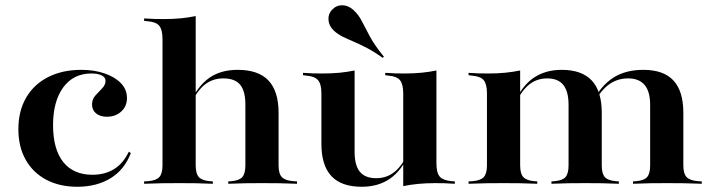

<svg xmlns="http://www.w3.org/2000/svg" viewBox="-20 -692 2689 723"><path d="M271 11.3Q204.8 11.3 154.8 -14.9Q104.8 -41.1 77 -89.9Q49.2 -138.7 49.2 -205.6Q49.2 -274.2 78.6 -324.6Q108.1 -375 161.7 -402Q215.3 -429 286.3 -429Q335.5 -429 374.6 -415.3Q413.7 -401.6 435.9 -378.2Q458.1 -354.8 458.1 -322.6Q458.1 -291.9 436.7 -272.2Q415.3 -252.4 382.3 -252.4Q357.3 -252.4 341.9 -264.9Q326.6 -277.4 326.6 -298.4Q326.6 -318.5 339.5 -332.7Q352.4 -346.8 364.9 -359.7Q377.4 -372.6 377.4 -387.9Q377.4 -400.8 362.9 -408.1Q348.4 -415.3 324.2 -415.3Q256.5 -415.3 218.1 -362.9Q179.8 -310.5 179.8 -221Q179.8 -129.8 218.1 -81.9Q256.5 -33.9 328.2 -33.9Q374.2 -33.9 408.9 -54.8Q443.5 -75.8 465.3 -121L472.6 -115.3Q448.4 -52.4 396 -20.6Q343.5 11.3 271 11.3Z M654.8 -2.4Q619.4 -2.4 590.7 -2Q562.1 -1.6 522.6 0V-8.9L537.1 -9.7Q567.7 -12.1 579.8 -25Q591.9 -37.9 591.9 -69.4V-208.9H716.9V-69.4Q716.9 -37.9 729 -25Q741.1 -12.1 770.2 -9.7L781.5 -8.9V0Q744.4 -1.6 716.5 -2Q688.7 -2.4 654.8 -2.4ZM904 -208.9V-298.4Q904 -349.2 884.3 -373Q864.5 -396.8 821 -396.8Q780.6 -396.8 751.2 -373.4Q721.8 -350 696.8 -297.6L694.4 -303.2Q725 -368.5 768.1 -398.8Q811.3 -429 875 -429Q953.2 -429 991.1 -388.7Q1029 -348.4 1029 -266.9V-208.9ZM966.9 -2.4Q932.3 -2.4 904.8 -2Q877.4 -1.6 839.5 0V-8.9L850.8 -9.7Q880.6 -12.1 892.3 -25Q904 -37.9 904 -69.4V-208.9H1029V-69.4Q1029 -37.9 1041.5 -25Q1054 -12.1 1084.7 -9.7L1098.4 -8.9V0Q1060.5 -1.6 1031.5 -2Q1002.4 -2.4 966.9 -2.4ZM591.9 -208.9V-545.2Q591.9 -579.8 579.8 -594.8Q567.7 -609.7 534.7 -612.1L522.6 -613.7V-622.6Q546.8 -621 562.1 -620.6Q577.4 -620.2 596.8 -620.2Q631.5 -620.2 660.5 -623Q689.5 -625.8 716.9 -631.5V-622.6V-208.9Z M1315.3 -417.7V-208.9H1190.3V-340.3Q1190.3 -375 1177.8 -389.9Q1165.3 -404.8 1133.1 -407.3L1121 -408.9V-417.7Q1144.4 -416.1 1159.7 -415.7Q1175 -415.3 1194.4 -415.3Q1229.8 -415.3 1258.9 -418.1Q1287.9 -421 1315.3 -426.6ZM1315.3 -208.9V-120.2Q1315.3 -69.4 1335.1 -45.2Q1354.8 -21 1396.8 -21Q1436.3 -21 1465.7 -44.8Q1495.2 -68.5 1519.4 -121L1521.8 -115.3Q1492.7 -50 1448.8 -19.4Q1404.8 11.3 1341.9 11.3Q1265.3 11.3 1227.8 -29Q1190.3 -69.4 1190.3 -150V-208.9ZM1498.4 0V-208.9H1623.4V-77.4Q1623.4 -41.9 1635.5 -27.4Q1647.6 -12.9 1680.6 -9.7L1692.7 -8.9V0Q1669.4 -1.6 1654 -2Q1638.7 -2.4 1618.5 -2.4Q1584.7 -2.4 1555.2 0.4Q1525.8 3.2 1498.4 8.9ZM1623.4 -417.7V-208.9H1498.4V-340.3Q1498.4 -375 1486.3 -389.9Q1474.2 -404.8 1441.9 -407.3L1430.6 -408.9V-417.7Q1454 -416.1 1469 -415.7Q1483.9 -415.3 1503.2 -415.3Q1537.9 -415.3 1566.9 -418.1Q1596 -421 1623.4 -426.6ZM1421 -474.2Q1387.1 -498.4 1359.7 -512.5Q1332.3 -526.6 1310.1 -535.9Q1287.9 -545.2 1270.2 -554Q1252.4 -562.9 1237.1 -576.6Q1218.5 -594.4 1216.9 -616.9Q1215.3 -639.5 1230.6 -655.6Q1246.8 -672.6 1269.4 -672.2Q1291.9 -671.8 1311.3 -654Q1330.6 -636.3 1343.1 -611.3Q1355.6 -586.3 1373.4 -553.6Q1391.1 -521 1425.8 -478.2Z M1876.6 -2.4Q1841.1 -2.4 1812.5 -2Q1783.9 -1.6 1744.4 0V-8.9L1758.9 -9.7Q1789.5 -12.1 1801.6 -25Q1813.7 -37.9 1813.7 -69.4V-208.9H1938.7V-69.4Q1938.7 -37.9 1950.8 -25Q1962.9 -12.1 1991.9 -9.7L2003.2 -8.9V0Q1966.1 -1.6 1938.3 -2Q1910.5 -2.4 1876.6 -2.4ZM1813.7 -208.9V-340.3Q1813.7 -375 1801.6 -389.9Q1789.5 -404.8 1756.5 -407.3L1744.4 -408.9V-417.7Q1768.5 -416.1 1783.9 -415.7Q1799.2 -415.3 1818.5 -415.3Q1853.2 -415.3 1882.3 -418.1Q1911.3 -421 1938.7 -426.6V-417.7V-208.9ZM2121 -208.9V-296.8Q2121 -347.6 2101.2 -372.2Q2081.5 -396.8 2040.3 -396.8Q2000.8 -396.8 1971.4 -372.6Q1941.9 -348.4 1918.5 -296.8L1916.1 -302.4Q1944.4 -367.7 1988.7 -398.4Q2033.1 -429 2095.2 -429Q2171 -429 2208.5 -388.7Q2246 -348.4 2246 -267.7V-208.9ZM2183.9 -2.4Q2149.2 -2.4 2121.8 -2Q2094.4 -1.6 2056.5 0V-8.9L2067.7 -9.7Q2097.6 -12.1 2109.3 -25Q2121 -37.9 2121 -69.4V-208.9H2246V-69.4Q2246 -37.9 2257.7 -25Q2269.4 -12.1 2299.2 -9.7L2310.5 -8.9V0Q2273.4 -1.6 2245.6 -2Q2217.7 -2.4 2183.9 -2.4ZM2428.2 -208.9V-296.8Q2428.2 -347.6 2407.3 -372.2Q2386.3 -396.8 2345.2 -396.8Q2305.6 -396.8 2274.6 -375Q2243.5 -353.2 2216.9 -304.8L2214.5 -312.9Q2244.4 -371 2290.3 -400Q2336.3 -429 2402.4 -429Q2479 -429 2516.1 -388.7Q2553.2 -348.4 2553.2 -267.7V-208.9ZM2491.1 -2.4Q2456.5 -2.4 2429 -2Q2401.6 -1.6 2363.7 0V-8.9L2375 -9.7Q2404.8 -12.1 2416.5 -25Q2428.2 -37.9 2428.2 -69.4V-208.9H2553.2V-69.4Q2553.2 -37.9 2565.7 -25Q2578.2 -12.1 2608.9 -9.7L2622.6 -8.9V0Q2584.7 -1.6 2555.6 -2Q2526.6 -2.4 2491.1 -2.4Z"/></svg>

Font: Playfair 144pt SemiExpanded ExtraBold
Style: Regular
Weight: 800
Width: 6
Designer: Claus Eggers Sørensen
Foundry: Claus Eggers Sørensen
Version: Version 2.203